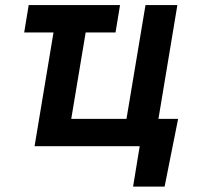

<svg xmlns="http://www.w3.org/2000/svg" viewBox="-20 -565 775 742"><path d="M90.9 -545.5H443.9L426.5 -439.6H311.1L255.3 -105.5H468.8L542.3 -545.5H665.5L592.3 -105.5H668.3L616.1 156.2H494.3L519.9 0H113.6L186.8 -439.6H73.5Z"/></svg>

Font: Inter P Semi Bold
Style: Italic
Weight: 600
Italic angle: 9.39999°
Designer: Rasmus Andersson
Foundry: rsms
Version: Version 3.018;git-588b23468